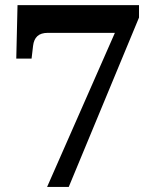

<svg xmlns="http://www.w3.org/2000/svg" viewBox="-20 -734 599 754"><path d="M250 0H165L431.2 -605H168Q140.6 -605 126.7 -592Q112.8 -579.1 109.9 -554.2L104 -503.9H43.9L48.8 -713.9H525.9V-665Z"/></svg>

Font: Sitara
Style: Bold Italic
Weight: 700
Italic angle: -11°
Designer: Neelakash Kshetrimayum
Foundry: Neelakash Kshetrimayum
Version: Version 1.000;PS Version 1.000;PS 1.0;hotconv 1.;hotconv 1.0